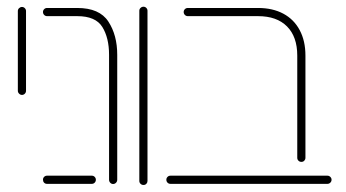

<svg xmlns="http://www.w3.org/2000/svg" viewBox="-20 -542 1020 566"><path d="M32.6 -274.4V-509.6Q32.6 -514.4 36.3 -518Q40 -521.5 44.8 -521.5Q49.6 -521.5 53.1 -518Q56.7 -514.4 56.7 -509.6V-274.4Q56.7 -269.3 53.1 -265.7Q49.6 -262.2 44.8 -262.2Q40 -262.2 36.3 -265.9Q32.6 -269.6 32.6 -274.4Z M301.5 -12.2V-380.4Q301.5 -430.4 281.7 -462.4Q261.9 -494.4 207.8 -494.4H118.9Q113.7 -494.4 110.2 -498Q106.7 -501.5 106.7 -506.7Q106.7 -511.5 110.2 -515Q113.7 -518.5 118.9 -518.5H207.8Q273.3 -518.5 299.4 -478.5Q325.6 -438.5 325.6 -380.4V-12.2Q325.6 -7 322 -3.3Q318.5 0.4 313.3 0.4Q308.5 0.4 305 -3.3Q301.5 -7 301.5 -12.2ZM106.7 -12.2Q106.7 -17.4 110.2 -20.7Q113.7 -24.1 118.5 -24.1H250.7Q255.6 -24.1 259.1 -20.6Q262.6 -17 262.6 -12.2Q262.6 -7 259.1 -3.5Q255.6 0 250.7 0H118.5Q113.3 0 110 -3.5Q106.7 -7 106.7 -12.2Z M390.7 -8.5V-510.4Q390.7 -515.2 394.4 -518.7Q398.1 -522.2 403 -522.2Q407.8 -522.2 411.3 -518.7Q414.8 -515.2 414.8 -510.4V-8.5Q414.8 -3.7 411.5 -0.2Q408.1 3.3 403 3.3Q397.8 3.3 394.3 -0.2Q390.7 -3.7 390.7 -8.5Z M856.3 -76.7V-378.1Q856.3 -433.7 826.1 -464.1Q795.9 -494.4 740.7 -494.4H533.7Q528.5 -494.4 525 -498Q521.5 -501.5 521.5 -506.7Q521.5 -511.5 525 -515Q528.5 -518.5 533.7 -518.5H740.7Q783.7 -518.5 815.2 -501.7Q846.7 -484.8 863.5 -453.1Q880.4 -421.5 880.4 -378.1V-76.7Q880.4 -71.9 877 -68.3Q873.7 -64.8 868.5 -64.8Q863.3 -64.8 859.8 -68.3Q856.3 -71.9 856.3 -76.7ZM470.4 -12.2Q470.4 -17 473.9 -20.6Q477.4 -24.1 482.6 -24.1H945.2Q950 -24.1 953.7 -20.6Q957.4 -17 957.4 -12.2Q957.4 -7 953.7 -3.5Q950 0 945.2 0H482.6Q477.4 0 473.9 -3.5Q470.4 -7 470.4 -12.2Z"/></svg>

Font: 26F Galaxy Hebrew Thin
Style: Regular
Weight: 100
Designer: C₂₉H₂₅N₃O₅
Version: Version 1.000